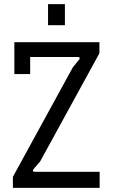

<svg xmlns="http://www.w3.org/2000/svg" viewBox="-20 -903 541 923"><path d="M42 0H459V-77H146C138 -77 135 -83 142 -91L173 -127L458 -647V-700H49V-547H125V-629H355C363 -629 367 -623 359 -615L330 -579L42 -53ZM211 -782H292V-883H211Z"/></svg>

Font: Finlandica
Style: Regular
Weight: 400
Designer: Niklas Ekholm, Juho Hiilivirta, Jaakko Suomalainen
Foundry: Helsinki Type Studio
Version: Version 2.000;Glyphs 3.2 (3202)